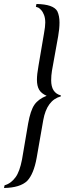

<svg xmlns="http://www.w3.org/2000/svg" viewBox="-29 -731 327 968"><path d="M82 73.2 112.8 -107.9Q124.5 -173.8 144.5 -202.9Q164.6 -231.9 206.1 -248Q179.2 -259.8 168.2 -278.8Q157.2 -297.9 157.2 -329.1Q157.2 -356 165 -398.9L192.9 -563Q199.2 -597.2 199.2 -617.2Q199.2 -639.6 192.9 -655.8Q187 -671.4 178 -680.9Q168.9 -690.4 164.6 -692.4Q160.2 -694.3 151.9 -696.8L154.8 -710.9Q239.7 -709.5 259.8 -674.8Q271 -651.4 271 -617.2Q271 -585.9 264.2 -547.9L232.9 -374Q229 -350.1 229 -326.2Q229 -262.7 277.8 -250V-245.1Q207 -226.1 189 -125L155.8 64.9Q141.1 146.5 107.9 181.2Q72.3 215.3 -8.8 216.8L-5.9 203.1Q26.4 194.3 49.8 162.1Q70.3 133.8 82 73.2Z"/></svg>

Font: Linux Libertine G
Style: Italic
Weight: 400
Italic angle: -12°
Designer: Philipp H. Poll
Foundry: Philipp H. Poll
Version: Version 5.1.3